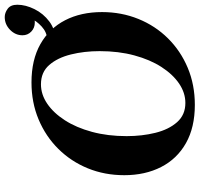

<svg xmlns="http://www.w3.org/2000/svg" viewBox="-36 -797 843 811"><g transform="rotate(-90 385.5 -391.5)"><path d="M620 -579 626 -614Q655 -615 679 -637Q703 -659 713 -683H740Q734 -678 722 -672Q710 -666 696 -666Q673 -666 657.5 -681Q642 -696 642 -718Q642 -748 665 -770.5Q688 -793 719 -793Q737 -793 754 -780.5Q771 -768 771 -740Q771 -705 752.5 -667.5Q734 -630 700 -604.5Q666 -579 620 -579ZM443 -680Q538 -680 604.5 -642.5Q671 -605 705.5 -538Q740 -471 740 -382Q740 -300 711 -228.5Q682 -157 629 -103.5Q576 -50 504.5 -20Q433 10 348 10Q253 10 186.5 -27.5Q120 -65 85.5 -132.5Q51 -200 51 -288Q51 -371 80 -442Q109 -513 162 -566.5Q215 -620 286.5 -650Q358 -680 443 -680ZM356 -30Q399 -30 438 -56.5Q477 -83 508 -131Q539 -179 557 -245.5Q575 -312 575 -392Q575 -457 561 -513.5Q547 -570 516.5 -605Q486 -640 435 -640Q392 -640 353 -613.5Q314 -587 283 -539Q252 -491 234 -424.5Q216 -358 216 -278Q216 -213 230 -156.5Q244 -100 275 -65Q306 -30 356 -30Z"/></g></svg>

Font: Brygada 1918
Style: Bold Italic
Weight: 700
Italic angle: -8°
Designer: Mateusz Machalski | Borys Kosmynka | Przemek Hoffer
Foundry: NIEPODLEGLA 2018
Version: Version 3.006